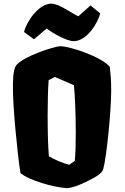

<svg xmlns="http://www.w3.org/2000/svg" viewBox="-20 -1006 673 1037"><path d="M90.3 -71.8C133.8 -32.7 269 5.9 341.3 10.3C376.5 6.8 408.7 -5.4 453.6 -28.3C483.9 -43.9 530.3 -64.5 537.6 -92.8C556.2 -158.7 580.6 -410.6 580.6 -517.6C580.6 -577.6 577.1 -605.5 572.8 -645C526.4 -701.2 354.5 -756.3 306.6 -756.3C272.9 -756.3 104 -700.7 67.4 -652.8C49.3 -628.9 49.8 -563.5 49.8 -527.8C49.8 -429.2 72.3 -188.5 90.3 -71.8ZM244.1 -161.6C239.3 -216.8 237.3 -298.8 237.3 -383.8C237.3 -456.5 239.3 -529.8 242.7 -573.2L276.4 -590.3L379.4 -545.9C385.3 -483.9 389.2 -381.8 389.2 -286.1C389.2 -227.5 387.7 -172.9 383.8 -136.7L354 -116.2C319.8 -123.5 271 -146 244.1 -161.6ZM163.6 -793.9 231.9 -852.1C265.6 -826.2 340.3 -783.7 378.4 -783.7C447.8 -783.7 509.3 -880.9 521 -934.1L468.8 -976.6L403.3 -918C367.2 -933.6 299.8 -986.3 256.8 -986.3C187.5 -986.3 121.6 -886.2 109.9 -833Z"/></svg>

Font: Fruktur
Style: Regular
Weight: 400
Designer: Viktoriya Grabowska
Foundry: Viktoriya Grabowska
Version: Version 1.002